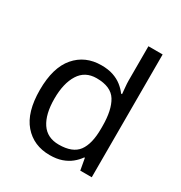

<svg xmlns="http://www.w3.org/2000/svg" viewBox="-179 -889 972 1029"><g transform="rotate(30 307.5 -375.0)"><path d="M275 10Q175 10 115 -59.5Q55 -129 55 -267Q55 -405 115.5 -475.5Q176 -546 276 -546Q318 -546 349 -535.5Q380 -525 403 -507Q426 -489 442 -467H448Q447 -480 444.5 -505.5Q442 -531 442 -546V-760H530V0H459L446 -72H442Q426 -49 403 -30.5Q380 -12 348.5 -1Q317 10 275 10ZM289 -63Q374 -63 408.5 -109.5Q443 -156 443 -250V-266Q443 -366 410 -419.5Q377 -473 288 -473Q217 -473 181.5 -416.5Q146 -360 146 -265Q146 -169 181.5 -116Q217 -63 289 -63Z"/></g></svg>

Font: Noto Sans Myanmar
Style: Regular
Weight: 400
Designer: Monotype Design Team
Foundry: Monotype Imaging Inc.
Version: Version 2.107